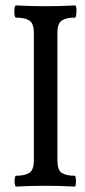

<svg xmlns="http://www.w3.org/2000/svg" viewBox="-20 -686 315 709"><path d="M39 3Q36 3 34.5 -7Q33 -17 34.5 -27Q36 -37 39 -37Q71 -37 88 -47.5Q105 -58 105 -94V-564Q105 -600 88 -610.5Q71 -621 39 -621Q35 -621 33.5 -632.5Q32 -644 33.5 -655Q35 -666 39 -666Q93 -663 148 -663Q202 -663 257 -666Q261 -666 262 -655Q263 -644 261.5 -632.5Q260 -621 257 -621Q225 -621 208.5 -610.5Q192 -600 192 -564V-94Q192 -58 208 -47.5Q224 -37 256 -37Q259 -37 260 -27Q261 -17 260 -7Q259 3 256 3Q201 0 148 0Q94 0 39 3Z"/></svg>

Font: Junicode Two Beta Condensed Medium
Style: Regular
Weight: 500
Width: 3
Designer: Peter S. Baker
Foundry: Briery Creek Software
Version: Version 1.053; ttfautohint (v1.8.4)